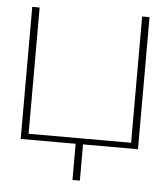

<svg xmlns="http://www.w3.org/2000/svg" viewBox="-48 -544 631 724"><g transform="rotate(5 267.0 -181.5)"><path d="M45 -500V0H253V137H281V0H489V-500H461V-22H73V-500Z"/></g></svg>

Font: LT Wave Thin
Style: Regular
Weight: 100
Designer: Daniel Lyons
Version: Version 2.5 (Glyphs App)